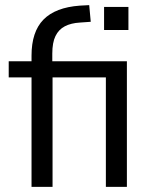

<svg xmlns="http://www.w3.org/2000/svg" viewBox="-20 -729 590 749"><path d="M103 0V-427H14V-490H124L103 -468V-512Q103 -605 149.5 -652.5Q196 -700 291 -707L328 -709L334 -644L292 -641Q257 -639 233 -626.5Q209 -614 196.5 -588.5Q184 -563 184 -520V-474L168 -490H475V0H393V-427H185V0ZM386 -612V-702H481V-612Z"/></svg>

Font: Nunito Sans 10pt SemiCondensed
Style: Regular
Weight: 400
Width: 4
Designer: Vernon Adams
Foundry: Vernon Adams
Version: Version 3.101;gftools[0.9.27]